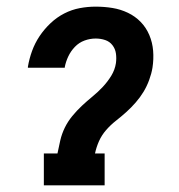

<svg xmlns="http://www.w3.org/2000/svg" viewBox="-20 -558 540 578"><path d="M112 0V-96H153Q157 -116 161.5 -135.5Q166 -155 175 -173.5Q184 -192 197.5 -208.5Q211 -225 226.5 -239.5Q242 -254 258.5 -267.5Q275 -281 289.5 -296.5Q304 -312 315 -330Q326 -348 329 -368Q331 -383 329 -397Q327 -411 318.5 -422Q310 -433 296.5 -437.5Q283 -442 268 -442Q251 -442 234.5 -436Q218 -430 205.5 -417Q193 -404 185.5 -388Q178 -372 175 -356Q175 -355 175 -354.5Q175 -354 175 -354H64Q64 -355 64 -355.5Q64 -356 64 -357Q68 -381 76.5 -404.5Q85 -428 99 -449Q113 -470 132 -488Q151 -506 173.5 -517.5Q196 -529 220 -533.5Q244 -538 268 -538Q294 -538 318.5 -534Q343 -530 365 -519.5Q387 -509 403.5 -492Q420 -475 429.5 -452.5Q439 -430 441 -405Q443 -380 439 -354Q436 -336 429 -317Q422 -298 412 -281.5Q402 -265 388.5 -249.5Q375 -234 360 -220.5Q345 -207 329 -194.5Q313 -182 299.5 -166.5Q286 -151 278 -133Q270 -115 266 -96H295V0Z"/></svg>

Font: Iosevka Slab Oblique
Style: Bold
Weight: 700
Italic angle: -9°
Monospace: yes
Designer: Belleve Invis
Foundry: Belleve Invis
Version: Version 11.1.1; ttfautohint (v1.8.3)